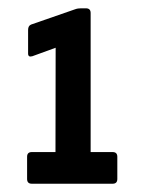

<svg xmlns="http://www.w3.org/2000/svg" viewBox="-20 -791 348 462"><path d="M56.6 -348.9Q45.2 -348.9 45.2 -360.3V-413.8Q45.2 -425.1 56.6 -425.1H113.5L113.9 -676.1L57.8 -655.7Q47.6 -652.7 47.6 -662.2V-719Q47.6 -728.9 54.8 -731.9L160.5 -768.6Q164.3 -770 167.7 -770.5Q171.2 -771 175 -771H186.8Q198.1 -771 198.1 -759.7V-425.1H251Q262.3 -425.1 262.3 -413.8V-360.3Q262.3 -348.9 251 -348.9Z"/></svg>

Font: Sofia Sans Extra Condensed
Style: Regular
Weight: 400
Designer: Botio Nikoltchev, Ani Petrova
Foundry: lettersoup
Version: Version 4.101